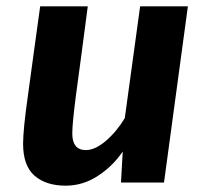

<svg xmlns="http://www.w3.org/2000/svg" viewBox="-20 -577 651 607"><path d="M187.5 10Q125.5 10 89.2 -21.5Q53 -53 53 -122.5Q53 -168 68.5 -276.5Q77.5 -342.5 87.5 -415.8Q97.5 -489 107 -557H257.5Q253 -522 246.2 -471.2Q239.5 -420.5 232.5 -367.8Q225.5 -315 220 -275Q208.5 -185.5 208.5 -155Q208.5 -102.5 251.5 -102.5Q280.5 -102.5 314.5 -131.5Q348.5 -160.5 374.5 -203.5L423 -557H574L498.5 0H362.5L368 -98Q336.5 -51.5 289.2 -20.8Q242 10 187.5 10Z"/></svg>

Font: Merriweather Sans Italic
Style: Bold
Weight: 700
Italic angle: -7.5°
Designer: Eben Sorkin
Foundry: Eben Sorkin
Version: Version 1.008; ttfautohint (v1.7.19-72a1) -l 8 -r 50 -G 200 